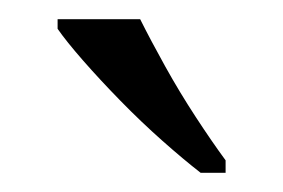

<svg xmlns="http://www.w3.org/2000/svg" viewBox="-20 -786 295 200"><path d="M189 -606Q171 -620 149 -639.5Q127 -659 105.5 -681Q84 -703 66.5 -723Q49 -743 40 -756V-766H126Q137 -744 152 -717Q167 -690 184 -664Q201 -638 215 -619V-606Z"/></svg>

Font: Noto Serif Tibetan Light
Style: Regular
Weight: 300
Version: Version 2.103